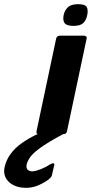

<svg xmlns="http://www.w3.org/2000/svg" viewBox="-182 -643 440 920"><path d="M139 -14Q136 0 121 0H4Q-10 0 -7 -14L87 -458Q91 -472 104 -472H221Q227 -472 231 -468Q235 -464 233 -458ZM236 -571Q231 -546 217 -532.5Q203 -519 170 -519Q137 -519 127.5 -532.5Q118 -546 123 -571Q128 -594 143.5 -608.5Q159 -623 192 -623Q227 -623 234 -608.5Q241 -594 236 -571ZM-57 257Q-109 257 -139 229Q-169 201 -160 158Q-152 123 -131.5 95Q-111 67 -80.5 45Q-50 23 -12 4Q1 -2 15.5 -7Q30 -12 46 -12H117Q125 -12 124.5 -7.5Q124 -3 116 2Q46 40 11 65.5Q-24 91 -37 109.5Q-50 128 -54 144Q-58 164 -48 171.5Q-38 179 -25 178Q-10 177 15 167Q40 157 59 144Q67 139 73.5 139.5Q80 140 78 148L68 191Q67 201 59.5 209Q52 217 41 224Q16 240 -7.5 248.5Q-31 257 -57 257Z"/></svg>

Font: Glory ExtraBold
Style: Italic
Weight: 800
Italic angle: -12°
Version: Version 1.011